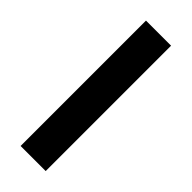

<svg xmlns="http://www.w3.org/2000/svg" viewBox="25 -229 563 563"><g transform="rotate(-45 306.0 52.0)"><path d="M46 104V0H566V104Z"/></g></svg>

Font: Tektur Medium
Style: Regular
Weight: 500
Designer: Adam Jagosz
Foundry: Adam Jagosz
Version: Version 1.005;gftools[0.9.30]